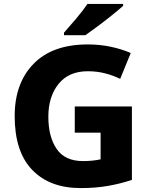

<svg xmlns="http://www.w3.org/2000/svg" viewBox="-20 -951 770 981"><path d="M362 -407V-273H494V-137Q477 -133 454 -130.5Q431 -128 404 -128Q312 -128 269.5 -190Q227 -252 227 -355Q227 -457 279 -522Q331 -587 429 -587Q476 -587 518 -576Q560 -565 594 -548L648 -680Q603 -700 546.5 -712Q490 -724 429 -724Q248 -724 151.5 -625Q55 -526 55 -358Q55 -176 144.5 -83Q234 10 392 10Q469 10 533.5 -1.5Q598 -13 654 -32V-407ZM609 -931H427Q404 -897 368 -854.5Q332 -812 307 -784V-771H416Q442 -789 479.5 -817Q517 -845 553 -874Q589 -903 609 -921Z"/></svg>

Font: Noto Sans UI Extra
Style: Regular
Weight: 800
Designer: Monotype Design Team
Foundry: Monotype Imaging Inc.
Version: Version 1.901